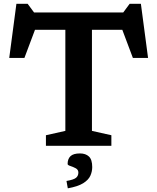

<svg xmlns="http://www.w3.org/2000/svg" viewBox="-20 -773 834 1018"><path d="M570.5 -56V0H223.5V-56L326.5 -79V-615H165.5L109.5 -466H29L67 -753H126.5L160.5 -707H633.5L667.5 -753H727L765 -466H684.5L628.5 -615H467.5V-79ZM332.5 186.5Q370.5 180 383 169.8Q395.5 159.5 395.5 142Q395.5 126.5 381.2 119Q367 111.5 352.8 107Q338.5 102.5 338.5 96.5Q338.5 69.5 353.8 55Q369 40.5 404 40.5Q434 40.5 451.5 56.8Q469 73 469 113Q469 136.5 459 158.8Q449 181 421 198.5Q393 216 339.5 225.5Z"/></svg>

Font: Newsreader 6pt Medium
Style: Regular
Weight: 500
Designer: Hugues Gentile
Foundry: Production Type
Version: Version 1.003; ttfautohint (v1.8.3)